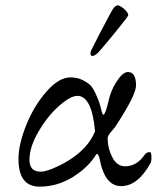

<svg xmlns="http://www.w3.org/2000/svg" viewBox="-20 -683 602 717"><path d="M349 -489Q334 -474 326 -474Q318 -474 318 -482Q318 -490 320 -494Q349 -553 395 -638Q408 -663 420 -663Q428 -663 443.5 -649.5Q459 -636 459 -626Q459 -622 414.5 -567.5Q370 -513 349 -489ZM335 -193Q323 -325 269 -325Q243 -325 200.5 -287.5Q158 -250 124 -192Q90 -134 90 -86Q90 -42 132 -42Q154 -42 196 -62Q238 -82 269 -107Q316 -145 335 -193ZM128 14Q49 14 49 -89Q49 -144 78 -216Q107 -288 153.5 -341Q200 -394 243 -394Q268 -394 287.5 -384.5Q307 -375 317.5 -364.5Q328 -354 338 -331.5Q348 -309 351.5 -298Q355 -287 361 -263Q366 -248 371 -260Q378 -274 383 -296Q388 -318 392 -330Q403 -362 422 -388Q441 -414 458 -414Q488 -414 488 -364Q488 -328 412 -212Q409 -207 400.5 -197.5Q392 -188 387 -180.5Q382 -173 382 -166Q382 -129 399.5 -95.5Q417 -62 447 -62Q491 -62 521 -106Q527 -115 540 -115Q545 -115 545.5 -98Q546 -81 542 -74Q495 12 432 12Q371 12 352 -90Q348 -109 341 -108Q340 -107 339 -106Q310 -58 252 -22Q194 14 128 14Z"/></svg>

Font: EB Garamond 12
Style: Italic
Weight: 400
Italic angle: -17°
Version: Version 0.016; ttfautohint (v1.8.4)